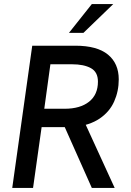

<svg xmlns="http://www.w3.org/2000/svg" viewBox="-20 -921 643 941"><path d="M40 0 138 -697H349Q456 -697 509 -653.5Q562 -610 562 -532Q562 -474 539.5 -423.5Q517 -373 468.5 -340Q420 -307 342 -298Q326 -298 306 -298Q286 -298 268 -298H184L142 0ZM430 0 292 -310 394 -323 542 0ZM197 -388H297Q373 -388 416.5 -422.5Q460 -457 460 -521Q460 -568 425.5 -587Q391 -606 333 -606H227ZM318 -760 430 -901H535L389 -760Z"/></svg>

Font: Hanken Grotesk Medium
Style: Italic
Weight: 500
Italic angle: -8°
Designer: Alfredo Marco Pradil
Foundry: Hanken Design Co.
Version: Version 3.013